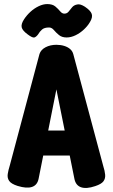

<svg xmlns="http://www.w3.org/2000/svg" viewBox="-20 -910 555 943"><path d="M487 -95Q495 -70 496.5 -51.5Q498 -33 488 -19.5Q478 -6 448 4Q404 19 377.5 9.5Q351 0 345 -34L257 -471L170 -34Q164 -1 137.5 8Q111 17 66 3Q35 -7 25 -21.5Q15 -36 18 -55.5Q21 -75 28 -97L174 -645Q181 -666 204 -678Q227 -690 257 -690Q278 -690 295.5 -684.5Q313 -679 324.5 -669Q336 -659 340 -644ZM105 -146 168 -269H345L407 -146ZM212 -890Q238 -890 252 -878Q266 -866 275.5 -854.5Q285 -843 296 -843Q309 -843 317 -853Q325 -863 334 -874Q343 -885 359 -888Q367 -890 376.5 -887Q386 -884 397 -877Q425 -858 430.5 -841.5Q436 -825 422 -802Q411 -783 392.5 -765.5Q374 -748 351.5 -737Q329 -726 307 -726Q284 -726 269.5 -738Q255 -750 244.5 -762.5Q234 -775 221 -775Q198 -775 186.5 -765Q175 -755 167 -741Q158 -729 149 -726Q140 -723 116 -741Q90 -760 86.5 -776Q83 -792 98 -815Q111 -835 129.5 -852Q148 -869 170 -879.5Q192 -890 212 -890Z"/></svg>

Font: Fredoka Condensed SemiBold
Style: Regular
Weight: 600
Width: 3
Designer: Ben Nathan
Foundry: Milena B. Brandão, Ben Nathan
Version: Version 2.001